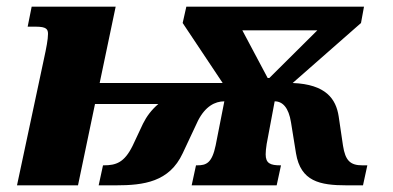

<svg xmlns="http://www.w3.org/2000/svg" viewBox="-20 -556 1180 576"><path d="M112 -380 31 0H214L265 -244H455C434 -226 420 -207 409 -185L378 -119C353 -68 328 -60 291 -60H289L276 0H328C411 0 488 -10 528 -96L574 -194C596 -237 625 -252 653 -252L627 -120C616 -67 599 -60 572 -60H568L555 0H810L823 -60H821C791 -60 777 -66 777 -93C777 -101 778 -111 780 -124L804 -252C828 -252 846 -233 853 -189L868 -96C882 -12 939 0 1020 0H1069L1082 -60H1067C1031 -60 1016 -74 1009 -119L996 -207C988 -259 958 -303 858 -307L1063 -487L1072 -536H539L528 -487L648 -307H279L327 -536H75L63 -476H87C120 -476 124 -468 124 -454C124 -438 119 -412 112 -380ZM783 -322 707 -465H932L788 -322Z"/></svg>

Font: Noto Serif SemiCondensed Black
Style: Italic
Weight: 900
Width: 4
Italic angle: -12°
Designer: Monotype Design Team
Foundry: Monotype Imaging Inc.
Version: Version 2.014